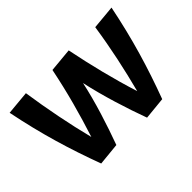

<svg xmlns="http://www.w3.org/2000/svg" viewBox="-100 -738 977 977"><g transform="rotate(-45 388.5 -250.0)"><path d="M633 -500C613 -366 586 -243 554 -119C514 -245 481 -378 454 -512L325 -500C298 -366 264 -243 224 -119C192 -245 166 -378 146 -512L17 -500C55 -311 103 -152 164 12L285 0C323 -104 364 -230 388 -343C413 -227 455 -94 494 12L615 0C676 -164 724 -323 762 -512Z"/></g></svg>

Font: CantoraOne
Style: Regular
Weight: 400
Designer: Pablo Impallari, Rodrigo Fuenzalida
Foundry: Pablo Impallari
Version: Version 1.001